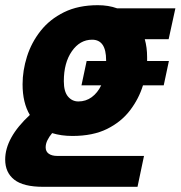

<svg xmlns="http://www.w3.org/2000/svg" viewBox="-51 -570 696 740"><path d="M115 150Q39 150 4 122.5Q-31 95 -31 45Q-31 -39 64 -127Q36 -174 36 -245Q36 -298 53 -352Q70 -406 105.5 -451Q141 -496 196 -523Q251 -550 326 -550Q367 -550 400 -538H625L599 -419H507Q516 -387 516 -350Q516 -343 516 -335H600L580 -241H500Q484 -189 450 -144.5Q416 -100 361.5 -73Q307 -46 228 -46Q185 -46 150 -57Q139 -44 132 -30Q125 -16 125 -2Q125 14 137 22.5Q149 31 170 31H504L479 150ZM251 -179Q280 -179 302.5 -195.5Q325 -212 339 -241H263L283 -335H358V-338Q358 -417 304 -417Q257 -417 226 -372.5Q195 -328 195 -257Q195 -217 211 -198Q227 -179 251 -179Z"/></svg>

Font: Geist Mono ExtraBold
Style: Italic
Weight: 800
Italic angle: -12°
Monospace: yes
Designer: Basement.studio, Andrés Briganti, Mateo Zaragoza
Foundry: Basement.studio, Vercel, Andrés Briganti, Guido Ferreyra, Mateo Zaragoza
Version: Version 1.500; ttfautohint (v1.8.4.7-5d5b)